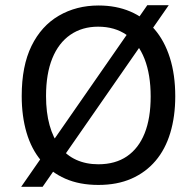

<svg xmlns="http://www.w3.org/2000/svg" viewBox="-20 -697 750 734"><path d="M61 17 543 -677H625L143 17ZM356 10Q284 10 229.5 -14Q175 -38 137.5 -82.5Q100 -127 81.5 -190Q63 -253 63 -330Q63 -445 100.5 -521.5Q138 -598 205 -637Q272 -676 357 -676Q424 -676 478 -653Q532 -630 570.5 -585.5Q609 -541 629.5 -476Q650 -411 650 -329Q650 -252 631 -189Q612 -126 574.5 -82Q537 -38 482.5 -14Q428 10 356 10ZM356 -69Q421 -69 465.5 -99.5Q510 -130 533 -187.5Q556 -245 556 -328Q556 -412 532.5 -472Q509 -532 464 -563.5Q419 -595 355 -595Q294 -595 249 -564Q204 -533 180 -474Q156 -415 156 -330Q156 -267 169.5 -218.5Q183 -170 208.5 -136.5Q234 -103 271.5 -86Q309 -69 356 -69Z"/></svg>

Font: Bricolage Grotesque 24pt
Style: Regular
Weight: 400
Designer: Mathieu Triay
Foundry: Atelier Triay
Version: Version 1.001;gftools[0.9.33.dev8+g029e19f]